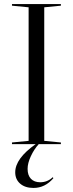

<svg xmlns="http://www.w3.org/2000/svg" viewBox="-20 -710 359 946"><path d="M240 163 243 168Q202 216 145 216Q104 216 79.5 195Q55 174 55 139Q55 71 156 0H39V-8L121 -16V-674L39 -682V-690H280V-682L198 -674V-16L280 -8V0H171Q148 25 132 59.5Q116 94 116 122Q116 154 132.5 171Q149 188 178 188Q214 188 240 163Z"/></svg>

Font: Libre Caslon Display
Style: Regular
Weight: 400
Designer: Pablo Impallari, Rodrigo Fuenzalida
Foundry: Pablo Impallari, Rodrigo Fuenzalida
Version: Version 1.002